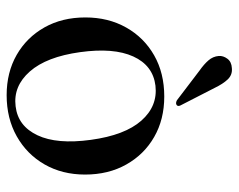

<svg xmlns="http://www.w3.org/2000/svg" viewBox="-90 -617 718 578"><g transform="rotate(90 269.0 -328.0)"><path d="M270.5 -463.5Q339.5 -463.5 392.2 -433.2Q445 -403 475.2 -349.2Q505.5 -295.5 505.5 -225Q505.5 -156.5 475 -103.2Q444.5 -50 390.5 -19.5Q336.5 11 266.5 11Q198 11 145.2 -19.2Q92.5 -49.5 62.5 -102.8Q32.5 -156 32.5 -226Q32.5 -295 62.8 -348.8Q93 -402.5 146.5 -433Q200 -463.5 270.5 -463.5ZM300 -16Q359.5 -23 387.2 -81.8Q415 -140.5 401 -242.5Q387 -345 343.2 -394.5Q299.5 -444 238 -437Q177 -429.5 150 -370.2Q123 -311 137 -210Q151 -109 195.2 -58.8Q239.5 -8.5 300 -16ZM245 -614.5 296 -515Q301.5 -506 297 -501.5Q291.5 -496.5 282 -501.5L192 -570Q173.5 -583 161.8 -596.5Q150 -610 148.5 -627.5Q147.5 -641 156.8 -653.5Q166 -666 185 -667Q205 -669 218.8 -654.8Q232.5 -640.5 245 -614.5Z"/></g></svg>

Font: Fraunces 72pt S000
Style: Regular
Weight: 400
Version: Version 1.000; ttfautohint (v1.8.3)